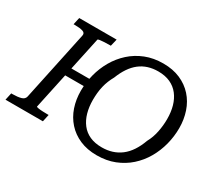

<svg xmlns="http://www.w3.org/2000/svg" viewBox="-157 -989 1409 1267"><g transform="rotate(30 548.0 -355.5)"><path d="M228 -396H442L430 -336H216ZM-19 0 -7 -55H4Q41 -55 66.5 -62Q92 -69 97 -91L209 -620Q214 -642 191.5 -649Q169 -656 132 -656H121L133 -710H418L405 -656H396Q377 -656 357 -655Q337 -654 323 -652Q309 -650 308 -646L184 -65Q183 -62 196.5 -59.5Q210 -57 230 -56Q250 -55 269 -55H278L266 0ZM685 17Q612 17 555.5 -7.5Q499 -32 460 -75.5Q421 -119 401.5 -176.5Q382 -234 382 -300Q382 -363 398 -425Q414 -487 445.5 -541.5Q477 -596 523.5 -638Q570 -680 630.5 -704Q691 -728 765 -728Q838 -728 894.5 -703.5Q951 -679 990 -635.5Q1029 -592 1048.5 -534Q1068 -476 1068 -411Q1068 -347 1052 -285Q1036 -223 1004.5 -168.5Q973 -114 926.5 -72.5Q880 -31 819.5 -7Q759 17 685 17ZM762 -666Q721 -666 686 -655Q651 -644 622 -621.5Q593 -599 570 -565Q547 -531 529 -485Q517 -464 507.5 -440.5Q498 -417 492 -391.5Q486 -366 483.5 -340Q481 -314 481 -288Q481 -235 493.5 -190.5Q506 -146 531.5 -113Q557 -80 596 -62.5Q635 -45 688 -45Q730 -45 766 -56.5Q802 -68 832 -91Q862 -114 885.5 -149.5Q909 -185 926 -232Q938 -254 946 -276.5Q954 -299 959 -323.5Q964 -348 966.5 -373Q969 -398 969 -422Q969 -476 956.5 -520Q944 -564 918.5 -597Q893 -630 854 -648Q815 -666 762 -666Z"/></g></svg>

Font: Roboto Serif
Style: Italic
Weight: 400
Italic angle: -10°
Designer: Greg Gazdowicz
Foundry: Commercial Type
Version: Version 1.008